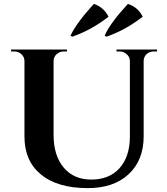

<svg xmlns="http://www.w3.org/2000/svg" viewBox="-20 -955 861 989"><path d="M343 -771Q360 -808 399 -859Q414 -879 433 -900Q446 -916 464 -935Q515 -917 539 -869Q451 -800 352 -766ZM519 -771Q535 -809 574 -859Q589 -879 608 -900Q623 -917 639 -935Q691 -918 715 -869Q625 -799 528 -766ZM789 -700V-690H773Q751 -690 736 -677Q721 -663 720 -643V-253Q720 -130 643 -58Q566 14 432 14Q274 14 189 -58Q106 -127 106 -252V-640Q106 -662 90 -676Q75 -690 53 -690H37V-700H325V-690H309Q287 -690 272 -676Q257 -663 256 -642V-260Q256 -154 308 -92Q360 -30 450 -30Q542 -30 595 -88Q648 -147 649 -247V-642Q648 -663 632 -676Q617 -690 596 -690H580V-700Z"/></svg>

Font: Cinzel Bold(RUS BY LYAJKA)
Style: Regular
Weight: 700
Designer: Natanael Gama
Version: Version 1.001;PS 001.001;hotconv 1.0.56;makeotf.lib2.0.21325